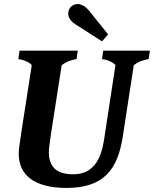

<svg xmlns="http://www.w3.org/2000/svg" viewBox="-20 -916 756 943"><path d="M481 -713 511 -747 417 -864C398 -887 378 -896 361 -896C335 -896 315 -875 315 -850C315 -832 325 -813 350 -797ZM307 7C489 7 558 -83 583 -245L637 -596C660 -613 677 -620 710 -626L716 -667H487L481 -626C509 -622 536 -610 547 -596L490 -223C475 -132 437 -60 340 -60C257 -60 220 -97 220 -168C220 -198 228 -245 283 -596C306 -613 323 -620 356 -626L362 -667H76L70 -626C98 -622 125 -610 136 -596C86 -271 72 -196 72 -161C72 -55 150 7 307 7Z"/></svg>

Font: Caladea
Style: Bold Italic
Weight: 700
Italic angle: -9°
Designer: Carolina Giovagnoli and Andres Torresi
Foundry: Carolina Giovagnoli & Andres Torresi
Version: Version 1.001;hotconv 1.0.109;makeotfexe 2.5.65596